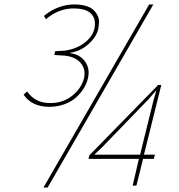

<svg xmlns="http://www.w3.org/2000/svg" viewBox="-20 -840 811 870"><path d="M408.2 -139.2H617.2L615.2 -141.1L675.8 -386.2L688 -428.2H686L652.8 -390.1L441.9 -171.9L409.2 -141.1ZM377.9 -482.9Q372.6 -460.9 359.1 -439.2Q345.7 -417.5 324.7 -398.4Q303.7 -379.4 272 -367.7Q240.2 -356 203.1 -356Q124.5 -356 86.9 -411.1L103 -425.8Q138.7 -373 207 -373Q266.6 -373 307.6 -406.5Q348.6 -439.9 359.9 -482.9Q370.6 -524.4 346.4 -553.7Q322.3 -583 272.9 -587.9Q268.1 -588.4 226.1 -590.8L230 -607.9Q273.9 -610.4 275.9 -610.8Q328.1 -619.1 363.3 -646.2Q398.4 -673.3 407.2 -708Q417.5 -750.5 394.5 -776.1Q371.6 -801.8 313 -801.8Q245.6 -801.8 188 -752.9L179.2 -768.1Q242.2 -819.8 317.9 -819.8Q347.2 -819.8 369.1 -813.2Q391.1 -806.6 403.1 -795.4Q415 -784.2 422.1 -769.8Q429.2 -755.4 428.5 -739.3Q427.7 -723.1 424.8 -707Q416 -670.9 379.6 -639.2Q343.3 -607.4 298.8 -601.1L297.9 -599.1Q343.3 -593.3 366.2 -560.1Q389.2 -526.9 377.9 -482.9ZM682.1 -139.2 676.8 -120.1H627L627.9 -118.2L598.1 1H581.1L608.9 -118.2L611.8 -120.1H380.9L384.8 -136.2L696.8 -455.1H710.9L632.8 -141.1L630.9 -139.2ZM655.8 -819.8H674.8L195.8 9.8H176.8Z"/></svg>

Font: Sinkin Sans 100 Thin Italic
Style: Regular
Weight: 100
Italic angle: -112°
Designer: Keith Bates
Foundry: K-Type
Version: Sinkin Sans (version 1.0)  by Keith Bates   •   © 2014   www